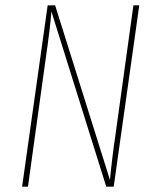

<svg xmlns="http://www.w3.org/2000/svg" viewBox="-20 -701 584 721"><path d="M407 0H379L173 -658Q169 -600 151 -476L85 0H63L159 -681H187L393 -25Q400 -103 415 -205L481 -681H503Z"/></svg>

Font: Fira Sans Extra Condensed Thin
Style: Italic
Weight: 250
Width: 3
Italic angle: -8°
Designer: Carrois Corporate & Edenspiekermann AG
Foundry: Carrois Corporate GbR & Edenspiekermann AG
Version: Version 4.203